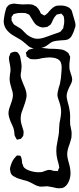

<svg xmlns="http://www.w3.org/2000/svg" viewBox="-38 -970 429 1040"><path d="M349 -225Q347 -215 339 -190Q326 -157 326 -134Q326 -119 331.5 -100Q337 -81 339 -72Q344 -50 344 -34Q344 -11 337 7Q325 39 303 47Q300 49 292 49Q288 50 281 50Q269 50 252 45L231 41Q223 39 218 39Q210 39 201.5 40Q193 41 185 41Q166 41 138 24Q119 15 115 13Q107 9 87 5Q57 -3 44 -11Q27 -18 21 -31Q19 -35 19 -38Q19 -41 18 -43Q16 -49 16 -52Q16 -61 20 -73Q29 -104 48 -122Q54 -128 54 -128H56L67 -127Q71 -127 73 -126Q74 -125 75.5 -120Q77 -115 78 -114Q80 -108 80.5 -99.5Q81 -91 82 -85Q83 -83 87 -74Q87 -69 90 -66Q96 -56 118 -47Q145 -37 171 -37Q185 -37 192 -39Q198 -41 209.5 -45.5Q221 -50 231 -50Q235 -50 242.5 -47.5Q250 -45 255 -44H266Q267 -44 270.5 -43.5Q274 -43 275 -44Q276 -45 277 -47.5Q278 -50 278 -52L283 -62Q283 -64 280 -79Q279 -84 276.5 -92Q274 -100 273 -105Q267 -128 267 -152Q267 -167 268 -174Q268 -178 274 -209Q278 -227 279 -236Q282 -253 282 -271Q282 -281 284 -301Q286 -315 288 -322Q289 -327 291 -340.5Q293 -354 293 -364Q293 -388 285 -412Q283 -419 278.5 -431.5Q274 -444 273 -453Q273 -462 275 -474L281 -498Q282 -502 284 -506.5Q286 -511 287 -518Q293 -544 295 -583Q296 -590 296 -603Q296 -616 294 -622Q293 -624 292.5 -627.5Q292 -631 291 -633Q281 -654 247 -658Q242 -659 231 -659Q218 -659 190 -655Q187 -654 173 -651Q159 -648 146 -649Q131 -649 125 -651Q119 -654 114 -659L107 -663Q105 -666 105 -674Q102 -680 102 -685Q103 -687 106 -689Q109 -691 110 -693Q110 -693 118 -701L126 -703Q137 -707 154 -710Q160 -711 170 -711Q185 -711 203 -709Q221 -707 228 -706Q238 -706 255.5 -705.5Q273 -705 286 -703Q307 -702 324 -689L332 -683Q334 -680 335 -678Q336 -676 336 -675Q342 -664 342 -662V-659Q342 -653 339.5 -637.5Q337 -622 338 -613V-603Q338 -595 341 -585.5Q344 -576 345 -573Q353 -551 353 -541Q353 -528 345.5 -514Q338 -500 336 -495Q323 -467 323 -451Q323 -436 331 -408Q332 -404 334 -398Q336 -392 337 -384Q342 -361 342 -341Q342 -333 341.5 -319.5Q341 -306 342 -296Q343 -288 346.5 -273.5Q350 -259 350 -248Q350 -232 349 -225ZM57 -686Q59 -685 60.5 -682.5Q62 -680 63 -679Q68 -671 69 -669Q71 -665 73 -653Q79 -625 79 -610Q79 -603 77 -585Q74 -573 74 -560Q75 -546 86 -520Q96 -498 101 -483Q106 -468 106 -452Q106 -435 90 -391Q77 -359 75 -343Q74 -338 74 -328Q74 -311 78 -298Q80 -289 84.5 -276.5Q89 -264 90 -256L89 -243Q89 -237 88 -235Q87 -232 84.5 -229.5Q82 -227 81 -225L75 -218Q73 -217 70 -217Q67 -217 65 -216Q63 -216 59 -214.5Q55 -213 54 -214Q52 -215 51 -217.5Q50 -220 49 -221Q48 -224 45 -228.5Q42 -233 41 -238Q39 -264 35 -276Q32 -285 27 -295Q22 -305 20 -310Q8 -340 8 -356Q8 -368 11.5 -380.5Q15 -393 20 -405Q32 -437 32 -454Q32 -471 23 -496Q22 -499 18 -514Q14 -529 14 -543Q14 -550 16 -568Q19 -580 19 -594Q19 -604 15 -624Q11 -642 11 -650Q11 -651 10.5 -654.5Q10 -658 11 -661Q11 -663 12.5 -666Q14 -669 15 -671L18 -681Q23 -686 40 -690Q42 -690 48.5 -689Q55 -688 57 -686ZM333 -758Q321 -752 298 -752Q263 -750 247 -744Q239 -741 229 -733Q219 -725 211 -720Q197 -712 179.5 -709Q162 -706 146 -708Q131 -711 125 -714Q121 -716 118.5 -718.5Q116 -721 114 -722Q106 -728 94.5 -738.5Q83 -749 73 -755L54 -766L35 -777Q-18 -809 -18 -855Q-18 -862 -13 -892Q-10 -907 -6 -919Q-5 -921 -4.5 -924Q-4 -927 -3 -929Q5 -939 11 -944Q17 -947 32 -950Q39 -951 47.5 -949.5Q56 -948 59 -948Q75 -946 83 -946L115 -947Q129 -947 141 -944Q144 -943 146 -941Q148 -939 151 -938Q157 -936 160 -933Q170 -924 178 -909Q179 -907 180.5 -902.5Q182 -898 184 -897Q185 -895 188.5 -893.5Q192 -892 193 -891Q194 -890 198 -888Q202 -886 203 -886Q204 -886 206 -888Q208 -890 209 -890Q220 -897 227 -907Q249 -934 269 -939Q273 -940 277 -939.5Q281 -939 285 -940Q305 -941 322.5 -935Q340 -929 349 -915Q351 -912 353 -904Q355 -900 362 -873Q371 -846 371 -833Q371 -824 367 -817Q362 -796 347 -770Q338 -761 333 -758ZM257 -877Q253 -871 248.5 -861.5Q244 -852 242 -847L236 -837Q232 -833 224 -829Q220 -825 217 -824Q215 -823 209 -823Q199 -821 194 -821Q184 -822 173.5 -826.5Q163 -831 155 -838Q147 -846 138 -862Q128 -879 125 -883Q122 -889 120 -890Q116 -893 109 -895.5Q102 -898 100 -899Q97 -900 93.5 -899.5Q90 -899 86 -900H74Q57 -900 49 -897Q47 -896 42.5 -895.5Q38 -895 36 -894L31 -887Q30 -885 27.5 -882.5Q25 -880 24 -877L25 -871Q25 -870 24.5 -865Q24 -860 26 -856Q27 -854 28.5 -851.5Q30 -849 31 -847Q31 -847 37 -838Q46 -832 46 -832L74 -815Q81 -810 90 -800Q99 -790 106 -784Q125 -769 145 -763Q154 -760 165 -760Q185 -760 210.5 -769.5Q236 -779 245 -782Q250 -784 261 -787.5Q272 -791 280 -794L290 -799Q292 -800 297 -808L304 -816Q306 -822 306 -827Q310 -839 310 -856Q310 -866 309 -871L307 -881Q306 -884 303.5 -886Q301 -888 300 -890Q294 -896 294 -896Q293 -897 291 -896Q289 -895 288 -895L269 -891Q267 -888 263.5 -884.5Q260 -881 257 -877Z"/></svg>

Font: Rubik-Burned
Style: Regular
Weight: 400
Designer: NaN (generative design), Hubert & Fischer (Rubik source font outlines)
Foundry: NaN, Hubert & Fischer
Version: Version 1.000